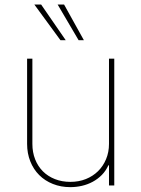

<svg xmlns="http://www.w3.org/2000/svg" viewBox="-20 -798 608 826"><path d="M119.3 -545.5V-179Q119.3 -142.8 131.2 -112.6Q143.1 -82.4 164.6 -60.9Q186.1 -39.4 216.3 -27.5Q246.4 -15.6 282.7 -15.6Q318.9 -15.6 349.3 -27.7Q379.6 -39.8 401.8 -61.6Q424 -83.5 436.4 -113.5Q448.9 -143.5 448.9 -179V-545.5H471.6V0H448.9V-86.6H446Q435.4 -62.9 418 -45.3Q400.6 -27.7 378.9 -16Q357.2 -4.3 332.6 1.4Q307.9 7.1 282.7 7.1Q241.8 7.1 207.6 -6.6Q173.3 -20.2 148.6 -44.9Q123.9 -69.6 110.3 -103.9Q96.6 -138.1 96.6 -179V-545.5ZM157 -778.4 262.8 -625H240.1L127.8 -778.4ZM255.7 -778.4 340.9 -625H318.2L228 -778.4Z"/></svg>

Font: Inter P Thin
Style: Regular
Weight: 100
Designer: Rasmus Andersson
Foundry: rsms
Version: Version 3.018;git-588b23468